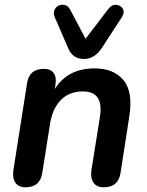

<svg xmlns="http://www.w3.org/2000/svg" viewBox="-20 -790 625 817"><path d="M88 7Q59 7 45.5 -12.5Q32 -32 37 -66L95 -435Q104 -497 167 -497Q195 -497 208 -480Q221 -463 216 -429L213 -411Q268 -499 383 -499Q463 -499 505 -449.5Q547 -400 530 -293L493 -55Q484 7 421 7Q392 7 378 -12.5Q364 -32 369 -66L405 -291Q423 -401 333 -401Q274 -401 238.5 -364Q203 -327 193 -263L160 -55Q151 7 88 7ZM337 -539Q289 -539 270 -585L213 -717Q206 -734 211.5 -747Q217 -760 229.5 -766Q242 -772 256 -768.5Q270 -765 278 -750L344 -625L441 -752Q456 -771 474.5 -769.5Q493 -768 502.5 -753Q512 -738 498 -716L414 -587Q383 -539 337 -539Z"/></svg>

Font: Nunito
Style: Bold Italic
Weight: 700
Italic angle: -9°
Designer: Vernon Adams
Foundry: Vernon Adams
Version: Version 3.601; ttfautohint (v1.8.2.53-6de2)